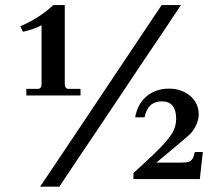

<svg xmlns="http://www.w3.org/2000/svg" viewBox="-20 -694 865 744"><path d="M231 -674.3V-370.6Q231 -349.6 245.1 -349.6H292V-324.2H82V-349.6H126.5Q141.1 -349.6 141.1 -368.7V-596.2Q124 -586.9 105.2 -580.8Q86.4 -574.7 68.8 -570.8Q64.9 -579.1 63 -583.7Q61 -588.4 58.6 -592.3Q95.7 -607.9 128.2 -628.9Q160.6 -649.9 186.5 -674.3ZM497.1 0V-23.4Q531.7 -55.2 553.2 -75.2Q574.7 -95.2 577.1 -97.7Q603 -122.6 620.6 -142.8Q638.2 -163.1 648.4 -179.7V-179.2Q662.6 -205.1 662.6 -233.9Q662.6 -301.3 606.4 -301.3Q552.7 -301.3 540 -239.3H503.9Q507.8 -263.7 518.6 -284.2Q529.3 -304.7 546.1 -319.3Q563 -334 585.4 -342.3Q607.9 -350.6 634.8 -350.6Q659.2 -350.6 680.2 -343.3Q701.2 -335.9 716.8 -322.8Q732.4 -309.6 741.2 -291.3Q750 -272.9 750 -251Q750 -232.9 742.7 -215.1Q735.4 -197.3 722.7 -181.2Q718.3 -175.8 708 -166.7Q697.8 -157.7 684.8 -146.7Q671.9 -135.7 657.2 -123.5Q642.6 -111.3 629.2 -100.1Q615.7 -88.9 604.2 -79.3Q592.8 -69.8 586.4 -64H685.5Q698.2 -64 706.5 -65.7Q714.8 -67.4 720.2 -71.8Q725.6 -76.2 728.8 -84.2Q731.9 -92.3 734.9 -105H766.1Q763.2 -79.1 760 -52.5Q756.8 -25.9 754.4 0ZM135.3 29.3Q143.6 17.1 160.4 -7.8Q177.2 -32.7 200.2 -67.1Q223.1 -101.6 251 -143.1Q278.8 -184.6 309.1 -229.7Q339.4 -274.9 370.8 -322Q402.3 -369.1 432.6 -414.6Q462.9 -460 490.7 -501.5Q518.6 -543 541.5 -577.4Q564.5 -611.8 581.3 -637Q598.1 -662.1 606.4 -674.3H681.2Q672.9 -662.1 656.2 -637Q639.6 -611.8 616.7 -577.6Q593.8 -543.5 565.7 -502Q537.6 -460.4 507.3 -415Q477.1 -369.6 445.6 -322.5Q414.1 -275.4 383.8 -230Q353.5 -184.6 325.4 -143.1Q297.4 -101.6 274.4 -67.4Q251.5 -33.2 234.9 -8.1Q218.3 17.1 210 29.3Z"/></svg>

Font: XB Niloofar
Style: Bold
Weight: 700
Designer: Behnam
Foundry: Irmug
Version: Version 7.201 2008